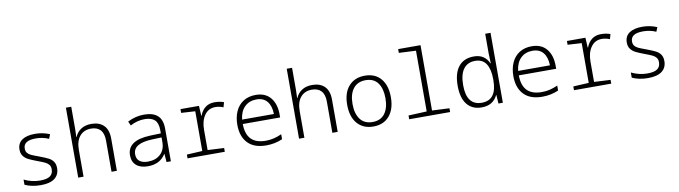

<svg xmlns="http://www.w3.org/2000/svg" viewBox="-35 -1402 7271 2055"><g transform="rotate(-10 3600.0 -375.0)"><path d="M113 -25V-81Q197 -40 287 -40Q362 -40 395.5 -64.5Q429 -89 429 -137Q429 -168 414.5 -186.5Q400 -205 374 -218Q348 -231 290 -252Q229 -275 198 -291Q167 -307 146.5 -334Q126 -361 126 -404Q126 -472 176 -507Q226 -542 318 -542Q401 -542 477 -510L458 -463Q393 -492 318 -492Q250 -492 216.5 -470.5Q183 -449 183 -405Q183 -376 197.5 -358Q212 -340 236.5 -328.5Q261 -317 319 -296Q383 -272 416 -255.5Q449 -239 468.5 -211.5Q488 -184 488 -140Q488 -68 437 -29Q386 10 285 10Q236 10 190.5 0.5Q145 -9 113 -25Z M693 -760H751V-520Q751 -499 749 -455L748 -431H751Q772 -482 817.5 -512Q863 -542 930 -542Q1016 -542 1064.5 -494Q1113 -446 1113 -350V0H1055V-339Q1055 -417 1019.5 -455Q984 -493 918 -493Q841 -493 796 -440.5Q751 -388 751 -290V0H693Z M1280 -138Q1280 -299 1527 -309L1646 -313V-346Q1646 -425 1610 -459Q1574 -493 1500 -493Q1419 -493 1344 -452L1324 -498Q1410 -542 1503 -542Q1601 -542 1650.5 -496.5Q1700 -451 1700 -355V0H1653L1646 -89H1643Q1582 10 1450 10Q1370 10 1325 -28.5Q1280 -67 1280 -138ZM1646 -217V-269L1539 -265Q1439 -261 1387.5 -230.5Q1336 -200 1336 -139Q1336 -90 1368 -64.5Q1400 -39 1459 -39Q1544 -39 1595 -87Q1646 -135 1646 -217Z M1881 -41 2050 -50V-482L1898 -491V-532H2099L2105 -423H2108Q2129 -479 2169 -510Q2209 -541 2268 -541Q2326 -541 2370 -524L2355 -471Q2312 -489 2268 -489Q2194 -489 2151 -428.5Q2108 -368 2108 -271V-50L2286 -41V0H1881Z M2468 -260Q2468 -343 2497 -407Q2526 -471 2582 -506.5Q2638 -542 2716 -542Q2821 -542 2877 -474Q2933 -406 2933 -292V-259H2527Q2528 -148 2581 -94Q2634 -40 2740 -40Q2785 -40 2826.5 -50Q2868 -60 2913 -80V-26Q2831 10 2737 10Q2604 10 2536 -62Q2468 -134 2468 -260ZM2874 -307Q2872 -395 2832 -444Q2792 -493 2716 -493Q2638 -493 2588 -444.5Q2538 -396 2528 -307Z M3093 -760H3151V-520Q3151 -499 3149 -455L3148 -431H3151Q3172 -482 3217.5 -512Q3263 -542 3330 -542Q3416 -542 3464.5 -494Q3513 -446 3513 -350V0H3455V-339Q3455 -417 3419.5 -455Q3384 -493 3318 -493Q3241 -493 3196 -440.5Q3151 -388 3151 -290V0H3093Z M3663 -267Q3663 -398 3727.5 -470Q3792 -542 3902 -542Q4014 -542 4076 -468.5Q4138 -395 4138 -267Q4138 -138 4075 -64Q4012 10 3901 10Q3790 10 3726.5 -63.5Q3663 -137 3663 -267ZM4079 -267Q4079 -371 4035 -432Q3991 -493 3902 -493Q3815 -493 3768 -433Q3721 -373 3721 -266Q3721 -160 3766.5 -99.5Q3812 -39 3900 -39Q3989 -39 4034 -100Q4079 -161 4079 -267Z M4290 -41 4489 -50V-710L4304 -719V-760H4547V-50L4735 -41V0H4290Z M4863 -263Q4863 -398 4920.5 -470Q4978 -542 5087 -542Q5150 -542 5190.5 -513.5Q5231 -485 5250 -439H5254Q5250 -503 5250 -545V-760H5308V0H5260L5254 -93H5251Q5201 10 5078 10Q4975 10 4919 -60Q4863 -130 4863 -263ZM5250 -255V-267Q5250 -375 5211.5 -434Q5173 -493 5092 -493Q5010 -493 4966 -434Q4922 -375 4922 -258Q4922 -39 5087 -39Q5250 -39 5250 -255Z M5468 -260Q5468 -343 5497 -407Q5526 -471 5582 -506.5Q5638 -542 5716 -542Q5821 -542 5877 -474Q5933 -406 5933 -292V-259H5527Q5528 -148 5581 -94Q5634 -40 5740 -40Q5785 -40 5826.5 -50Q5868 -60 5913 -80V-26Q5831 10 5737 10Q5604 10 5536 -62Q5468 -134 5468 -260ZM5874 -307Q5872 -395 5832 -444Q5792 -493 5716 -493Q5638 -493 5588 -444.5Q5538 -396 5528 -307Z M6081 -41 6250 -50V-482L6098 -491V-532H6299L6305 -423H6308Q6329 -479 6369 -510Q6409 -541 6468 -541Q6526 -541 6570 -524L6555 -471Q6512 -489 6468 -489Q6394 -489 6351 -428.5Q6308 -368 6308 -271V-50L6486 -41V0H6081Z M6713 -25V-81Q6797 -40 6887 -40Q6962 -40 6995.5 -64.5Q7029 -89 7029 -137Q7029 -168 7014.5 -186.5Q7000 -205 6974 -218Q6948 -231 6890 -252Q6829 -275 6798 -291Q6767 -307 6746.5 -334Q6726 -361 6726 -404Q6726 -472 6776 -507Q6826 -542 6918 -542Q7001 -542 7077 -510L7058 -463Q6993 -492 6918 -492Q6850 -492 6816.5 -470.5Q6783 -449 6783 -405Q6783 -376 6797.5 -358Q6812 -340 6836.5 -328.5Q6861 -317 6919 -296Q6983 -272 7016 -255.5Q7049 -239 7068.5 -211.5Q7088 -184 7088 -140Q7088 -68 7037 -29Q6986 10 6885 10Q6836 10 6790.5 0.5Q6745 -9 6713 -25Z"/></g></svg>

Font: Noto Sans Mono UI Light
Style: Regular
Weight: 300
Monospace: yes
Designer: Monotype Design team
Foundry: Monotype Imaging Inc.
Version: Version 1.000